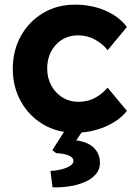

<svg xmlns="http://www.w3.org/2000/svg" viewBox="-20 -561 584 826"><path d="M303 10Q226 10 165.5 -26Q105 -62 70 -124.5Q35 -187 35 -265Q35 -344 70 -406.5Q105 -469 165.5 -505Q226 -541 303 -541Q374 -541 433 -515.5Q492 -490 526 -445L443 -345Q423 -372 389 -390.5Q355 -409 317 -409Q258 -409 220.5 -368.5Q183 -328 183 -266Q183 -226 200.5 -193.5Q218 -161 248.5 -142Q279 -123 317 -123Q356 -123 387 -139Q418 -155 443 -184L526 -84Q492 -41 431.5 -15.5Q371 10 303 10ZM206 245 197 174Q218 174 241 168.5Q264 163 280 153.5Q296 144 296 132Q296 120 284 112.5Q272 105 254.5 101.5Q237 98 222 98L205 85L275 -24H353L308 43Q360 50 385 76Q410 102 410 139Q410 169 391 190Q372 211 341.5 223.5Q311 236 275.5 241Q240 246 206 245Z"/></svg>

Font: Readex Pro bold
Style: Bold
Weight: 700
Designer: Bonnie Shaver-Troup, Thomas Jockin
Foundry: Lexend
Version: Version 1.200; ttfautohint (v1.8.3)